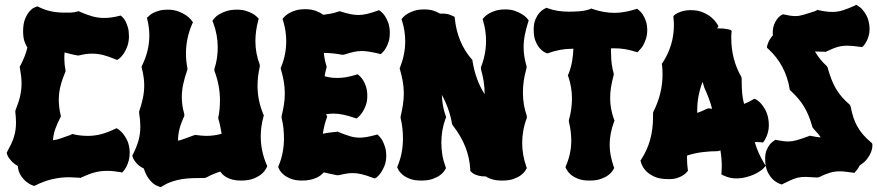

<svg xmlns="http://www.w3.org/2000/svg" viewBox="-20 -740 3614 791"><path d="M250 -445.8 249 -442.9Q234.9 -409.7 228.5 -382.6Q222.2 -355.5 222.2 -329.1Q222.2 -313.5 224.1 -297.9Q226.1 -282.2 230 -265.1L231 -261.2L229 -256.8Q214.8 -229 207.3 -207.3Q199.7 -185.5 198.2 -162.1Q208 -163.6 215.8 -165.5Q223.6 -167.5 231.2 -170.2Q238.8 -172.9 246.8 -175.8Q254.9 -178.7 265.1 -182.1Q267.6 -183.1 269.5 -183.8Q271.5 -184.6 273.9 -186L277.8 -188L282.2 -187Q298.8 -183.1 313.7 -181.6Q328.6 -180.2 341.8 -180.2Q369.6 -180.2 396 -187Q422.4 -193.8 454.1 -209L460 -211.9L464.8 -209Q465.3 -208.5 471.7 -204.1Q478 -199.7 486.1 -190.2Q494.1 -180.7 502 -165.8Q509.8 -150.9 513.2 -128.9Q514.2 -123.5 514.2 -118.7Q514.2 -113.8 514.2 -108.9Q514.2 -91.8 510.3 -78.1Q506.3 -64.5 501.5 -54.9Q496.6 -45.4 492.4 -40Q488.3 -34.7 487.8 -34.2L482.9 -28.8L477.1 -30.8Q461.9 -33.2 448.2 -34.7Q434.6 -36.1 421.9 -36.1Q393.1 -36.1 368.4 -29.3Q343.8 -22.5 314.9 -8.8L311 -6.8L308.1 -7.8Q296.9 -7.8 286.1 -8.8Q275.4 -9.8 265.1 -9.8Q228.5 -9.8 193.8 -1.5Q159.2 6.8 126 23.9L121.1 25.9L117.2 24.9Q118.7 25.4 109.9 22Q101.1 18.6 89.4 9.5Q77.6 0.5 66.7 -15.4Q55.7 -31.2 53.2 -56.2Q40 -63.5 31.5 -72Q22.9 -80.6 17.8 -87.9Q12.7 -95.2 10.7 -100.3Q8.8 -105.5 8.8 -106L7.8 -110.8L9.8 -115.2Q19 -131.8 25.9 -146.5Q32.7 -161.1 37.1 -175Q41.5 -189 43.7 -203.4Q45.9 -217.8 45.9 -234.9Q45.9 -254.9 43 -279.8L43.9 -286.1Q56.6 -316.9 62.7 -343.3Q68.8 -369.6 68.8 -396Q68.8 -411.1 66.9 -427Q64.9 -442.9 62 -460L61 -464.8L63 -467.8Q74.2 -489.7 81.5 -508.1Q88.9 -526.4 92.8 -544.9Q85.4 -554.7 80.3 -571Q75.2 -587.4 75.2 -610.8Q75.2 -642.1 83.3 -661.9Q91.3 -681.6 101.3 -692.9Q111.3 -704.1 119.6 -708Q127.9 -711.9 128.9 -711.9L133.8 -713.9L138.2 -711.9Q163.6 -699.2 189.5 -693.6Q215.3 -688 244.1 -688Q255.9 -688 271.5 -688.2Q287.1 -688.5 299.8 -692.9L304.2 -693.8L308.1 -691.9Q336.9 -679.2 360.6 -672.6Q384.3 -666 409.2 -666Q424.3 -666 439.7 -668.2Q455.1 -670.4 472.2 -674.8L478 -675.8L481.9 -671.9Q482.4 -671.4 487.3 -666.5Q492.2 -661.6 497.3 -651.9Q502.4 -642.1 506.8 -627.2Q511.2 -612.3 511.2 -591.8V-584Q509.8 -562 503.2 -545.7Q496.6 -529.3 489.3 -518.8Q481.9 -508.3 475.8 -502.9Q469.7 -497.6 469.2 -497.1L462.9 -493.2L457 -495.1Q428.2 -507.3 405.5 -513.2Q382.8 -519 359.9 -519Q346.2 -519 332.5 -517.1Q318.8 -515.1 303.2 -511.2L295.9 -512.2Q281.7 -514.6 270 -517.8Q258.3 -521 246.1 -523.9Q245.1 -516.6 245.1 -509.8Q245.1 -502.9 245.1 -496.1Q245.1 -485.4 246.3 -474.1Q247.6 -462.9 250 -450.2Z M774.9 -647.9 772 -642.1Q758.3 -610.4 752.2 -579.8Q746.1 -549.3 746.1 -519Q746.1 -489.7 752 -460V-453.1Q740.7 -420.9 734.9 -393.6Q729 -366.2 729 -339.8Q729 -322.8 731.4 -305.7Q733.9 -288.6 739.3 -270V-262.2Q725.6 -232.9 719.5 -209Q713.4 -185.1 713.4 -160.2Q729 -164.1 743.7 -169.7Q758.3 -175.3 777.3 -182.1L785.2 -184.1Q797.4 -182.6 808.3 -181.4Q819.3 -180.2 830.1 -180.2Q862.8 -180.2 893.1 -189Q890.6 -203.1 887.7 -218Q884.8 -232.9 880.4 -248L878.9 -253.9Q882.8 -272 884.5 -289.8Q886.2 -307.6 886.2 -326.2Q886.2 -357.9 880.4 -388.4Q874.5 -418.9 863.3 -448.2V-456.1Q870.6 -478.5 873.8 -500.5Q877 -522.5 877 -544.9Q877 -570.8 872.3 -596.2Q867.7 -621.6 857.9 -647.9L855 -653.8L859.4 -660.2Q859.9 -660.6 865.2 -667Q870.6 -673.3 882.3 -680.7Q894 -688 912.4 -694.1Q930.7 -700.2 957 -700.2Q977.5 -700.2 992.9 -695.3Q1008.3 -690.4 1019 -684.6Q1029.8 -678.7 1035.2 -673.6Q1040.5 -668.5 1041 -668L1045.9 -663.1L1043.9 -655.8Q1032.2 -612.3 1032.2 -570.8Q1032.2 -520 1050.3 -473.1V-465.8Q1041 -425.3 1041 -387.2Q1041 -325.7 1064.9 -269L1066.9 -265.1L1065.9 -261.2Q1054.2 -218.8 1054.2 -178.2Q1054.2 -147.9 1060.3 -118.7Q1066.4 -89.4 1079.1 -60.1L1081.1 -56.2L1079.1 -50.8Q1078.6 -50.3 1074 -41.7Q1069.3 -33.2 1057.4 -22.9Q1045.4 -12.7 1024.9 -4.4Q1004.4 3.9 972.2 3.9Q952.1 3.9 937.7 0Q923.3 -3.9 913.1 -9.8Q902.8 -15.6 896.7 -22Q890.6 -28.3 887.2 -33.2Q872.1 -28.3 857.7 -22.2Q843.3 -16.1 828.1 -7.8L822.3 -6.8Q797.4 -6.8 774.7 -6.1Q752 -5.4 730.7 -2.2Q709.5 1 688.7 8.1Q668 15.1 647 27.8L643.1 30.8L638.2 29.8Q635.3 28.3 627.7 25.6Q620.1 22.9 610.6 15.4Q601.1 7.8 590.8 -6.6Q580.6 -21 572.3 -45.9Q558.6 -52.2 549.8 -60.3Q541 -68.4 535.9 -75.7Q530.8 -83 528.6 -88.1Q526.4 -93.3 526.4 -94.2L524.9 -99.1L527.3 -103Q543 -134.3 550.5 -160.9Q558.1 -187.5 558.1 -219.2Q558.1 -231.9 556.9 -245.6Q555.7 -259.3 553.2 -274.9V-280.8Q563.5 -310.1 568.8 -336.4Q574.2 -362.8 574.2 -389.2Q574.2 -406.2 571.5 -423.8Q568.8 -441.4 564 -460.9L563 -464.8L564.9 -469.2Q580.1 -500 587.6 -530.8Q595.2 -561.5 595.2 -594.2Q595.2 -626 586.9 -660.2L585 -667L590.3 -670.9Q590.8 -671.4 595.7 -676.3Q600.6 -681.2 610.4 -686.3Q620.1 -691.4 635 -695.8Q649.9 -700.2 669.9 -700.2Q695.3 -700.2 714.4 -693.1Q733.4 -686 745.8 -677.5Q758.3 -668.9 764.4 -661.6Q770.5 -654.3 771 -653.8Z M1493.2 -345.2Q1493.2 -323.2 1487.3 -306.9Q1481.4 -290.5 1474.1 -279.3Q1466.8 -268.1 1460.7 -262.2Q1454.6 -256.3 1454.1 -255.9L1449.2 -252L1442.4 -253.9Q1415 -263.2 1394.3 -267.6Q1373.5 -272 1353 -272Q1337.9 -272 1323.2 -269L1326.2 -263.2L1328.1 -258.8L1326.2 -254.9Q1314.5 -221.7 1310.1 -189Q1317.9 -190.9 1327.6 -192.4Q1337.4 -193.8 1346.2 -194.8Q1355 -195.8 1360.8 -196.3Q1366.7 -196.8 1367.2 -196.8L1371.1 -198.2L1375 -195.8Q1402.8 -184.6 1422.4 -178.7Q1441.9 -172.9 1461.9 -172.9Q1475.6 -172.9 1491.7 -175.8Q1507.8 -178.7 1528.3 -184.1L1534.2 -186L1539.1 -182.1Q1539.6 -181.2 1544.7 -176Q1549.8 -170.9 1555.7 -160.4Q1561.5 -149.9 1566.4 -134Q1571.3 -118.2 1571.3 -96.2Q1570.8 -74.2 1564.5 -58.1Q1558.1 -42 1550.8 -31Q1543.5 -20 1537.1 -14.2Q1530.8 -8.3 1530.3 -7.8L1523.9 -4.9L1518.1 -6.8Q1489.3 -17.6 1470.2 -22.2Q1451.2 -26.9 1433.1 -26.9Q1420.4 -26.9 1406.7 -24.7Q1393.1 -22.5 1375 -18.1H1368.2Q1354.5 -20.5 1341.1 -23.7Q1327.6 -26.9 1314 -29.8Q1309.1 -24.4 1301.5 -18.3Q1293.9 -12.2 1283 -7.3Q1272 -2.4 1257.6 0.7Q1243.2 3.9 1225.1 3.9Q1196.3 3.9 1177.5 -3.9Q1158.7 -11.7 1147.7 -21.2Q1136.7 -30.8 1132.3 -38.8Q1127.9 -46.9 1127.9 -47.9L1126 -51.8L1127.9 -57.1Q1139.2 -84 1144.5 -112.3Q1149.9 -140.6 1149.9 -169.9Q1149.9 -190.4 1147.7 -211.4Q1145.5 -232.4 1140.1 -254.9V-261.2Q1146 -285.2 1149.7 -308.3Q1153.3 -331.5 1153.3 -355Q1153.3 -380.9 1148.9 -405.8Q1144.5 -430.7 1137.2 -455.1L1136.2 -460L1138.2 -463.9Q1148.9 -490.2 1154.1 -516.8Q1159.2 -543.5 1159.2 -569.8Q1159.2 -591.3 1156 -612.5Q1152.8 -633.8 1146 -655.8L1144 -662.1L1147.9 -667Q1148.4 -667.5 1153.8 -673.1Q1159.2 -678.7 1170.2 -685.3Q1181.2 -691.9 1197.8 -697Q1214.4 -702.1 1237.3 -702.1Q1263.7 -702.1 1282.2 -694.8Q1300.8 -687.5 1312 -679.2Q1326.2 -680.7 1341.8 -683.6Q1357.4 -686.5 1373 -691.9L1377 -693.8L1382.3 -692.9Q1405.8 -685.5 1423.1 -681.9Q1440.4 -678.2 1456.1 -678.2Q1473.1 -678.2 1491.7 -682.6Q1510.3 -687 1535.2 -695.8L1541 -698.2L1546.4 -694.8Q1546.9 -694.3 1552.7 -689.5Q1558.6 -684.6 1565.4 -674.6Q1572.3 -664.6 1578.4 -649.2Q1584.5 -633.8 1585.9 -611.8V-603Q1585.9 -583.5 1581.1 -568.4Q1576.2 -553.2 1570.1 -542.7Q1564 -532.2 1558.8 -526.9Q1553.7 -521.5 1553.2 -521L1548.3 -517.1L1541 -519Q1517.6 -524.4 1501 -527.1Q1484.4 -529.8 1470.2 -529.8Q1453.6 -529.8 1437.3 -526.1Q1420.9 -522.5 1397.9 -515.1L1391.1 -514.2Q1370.6 -518.1 1351.8 -520Q1333 -522 1314 -522Q1315.4 -508.3 1318.1 -494.9Q1320.8 -481.4 1325.2 -467.8V-460.9Q1322.3 -452.1 1320.6 -443.6Q1318.8 -435.1 1317.4 -425.8Q1331.5 -421.9 1344 -420.4Q1356.4 -418.9 1370.1 -418.9Q1388.2 -418.9 1406.7 -422.1Q1425.3 -425.3 1447.3 -432.1L1453.1 -434.1L1458 -430.2Q1458.5 -429.7 1464.1 -424.6Q1469.7 -419.4 1476.3 -408.9Q1482.9 -398.4 1488 -382.6Q1493.2 -366.7 1493.2 -345.2Z M2158.2 -655.8 2156.2 -649.9Q2147.5 -622.6 2142.3 -596.7Q2137.2 -570.8 2137.2 -544.9Q2137.2 -525.4 2140.4 -506.1Q2143.6 -486.8 2149.4 -466.8V-460Q2134.3 -408.2 2134.3 -358.9Q2134.3 -333.5 2138.2 -309.6Q2142.1 -285.6 2150.4 -262.2V-253.9Q2140.6 -228.5 2136 -202.6Q2131.3 -176.8 2131.3 -150.9Q2131.3 -101.6 2148.4 -53.2L2150.4 -47.9L2148.4 -43.9Q2147.9 -43 2143.1 -35.4Q2138.2 -27.8 2127 -19Q2115.7 -10.3 2096.7 -3.2Q2077.6 3.9 2049.3 3.9Q2025.9 3.9 2009.3 -0.7Q1992.7 -5.4 1981.4 -13.2H1976.6Q1963.4 -13.2 1953.1 -15.9Q1942.9 -18.6 1936 -21.7Q1929.2 -24.9 1925.5 -28.1Q1921.9 -31.2 1921.4 -32.2L1917.5 -35.2V-40Q1915 -89.8 1897 -135.3Q1878.9 -180.7 1844.2 -225.1L1842.3 -230Q1836.4 -263.2 1825.9 -292.5Q1815.4 -321.8 1800.3 -349.1Q1801.3 -326.2 1804.9 -304.7Q1808.6 -283.2 1816.4 -262.2L1818.4 -257.8L1816.4 -253.9Q1807.1 -229 1802.7 -203.9Q1798.3 -178.7 1798.3 -152.8Q1798.3 -127.4 1802.2 -102.8Q1806.2 -78.1 1815.4 -53.2L1817.4 -47.9L1815.4 -43.9Q1814.9 -43 1810.1 -35.4Q1805.2 -27.8 1793.9 -19Q1782.7 -10.3 1763.4 -3.2Q1744.1 3.9 1715.3 3.9Q1686.5 3.9 1667.7 -3.7Q1648.9 -11.2 1637.9 -20.8Q1627 -30.3 1622.6 -38.1Q1618.2 -45.9 1618.2 -46.9L1616.2 -51.8L1618.2 -56.2Q1629.4 -83 1634.8 -111.3Q1640.1 -139.6 1640.1 -169.9Q1640.1 -190.4 1637.9 -211.2Q1635.7 -231.9 1630.4 -253.9V-259.8Q1636.2 -284.2 1639.9 -307.9Q1643.6 -331.5 1643.6 -354Q1643.6 -380.4 1639.2 -405.3Q1634.8 -430.2 1627.4 -455.1L1626.5 -459L1628.4 -462.9Q1649.4 -516.6 1649.4 -569.8Q1649.4 -591.3 1646.2 -612.1Q1643.1 -632.8 1636.2 -654.8L1634.3 -661.1L1638.2 -666Q1638.7 -666.5 1644 -672.1Q1649.4 -677.7 1660.4 -684.3Q1671.4 -690.9 1688 -696Q1704.6 -701.2 1727.5 -701.2Q1749.5 -701.2 1765.4 -696Q1781.2 -690.9 1792.5 -684.1H1800.3Q1820.8 -684.1 1833 -679.4Q1845.2 -674.8 1846.2 -673.8L1852.5 -670.9L1853.5 -665Q1863.8 -564.5 1923.3 -496.1L1926.3 -493.2V-490.2Q1939 -410.2 1976.6 -352.1V-353Q1976.6 -379.4 1972.7 -404.3Q1968.8 -429.2 1961.4 -455.1V-462.9Q1982.4 -516.6 1982.4 -571.8Q1982.4 -613.8 1970.2 -654.8L1968.3 -661.1L1972.2 -666Q1972.7 -666.5 1978 -672.1Q1983.4 -677.7 1994.4 -684.3Q2005.4 -690.9 2022 -696Q2038.6 -701.2 2061.5 -701.2Q2084.5 -701.2 2101.6 -695.1Q2118.7 -689 2130.4 -681.6Q2142.1 -674.3 2147.9 -668Q2153.8 -661.6 2154.3 -661.1Z M2511.7 -243.2 2509.8 -238.8Q2491.7 -189 2491.7 -144Q2491.7 -122.1 2495.8 -100.1Q2500 -78.1 2508.3 -53.2L2510.7 -47.9L2508.3 -43.9Q2507.8 -43 2502.9 -35.4Q2498 -27.8 2486.8 -19Q2475.6 -10.3 2456.5 -3.2Q2437.5 3.9 2408.7 3.9Q2379.9 3.9 2361.1 -3.7Q2342.3 -11.2 2331.5 -20.8Q2320.8 -30.3 2316.4 -38.1Q2312 -45.9 2311.5 -46.9L2309.6 -51.8L2311.5 -56.2Q2322.8 -83 2328.1 -108.4Q2333.5 -133.8 2333.5 -160.2Q2333.5 -178.2 2331.3 -197.5Q2329.1 -216.8 2323.7 -238.8V-245.1Q2330.6 -270 2333.5 -292Q2336.4 -314 2336.4 -335Q2336.4 -379.4 2321.3 -424.8L2319.3 -429.2L2321.3 -433.1Q2332 -459.5 2336.7 -486.1Q2341.3 -512.7 2342.3 -539.1H2337.4Q2287.6 -539.1 2238.3 -521L2234.4 -520L2229.5 -522Q2228.5 -522 2220.7 -526.4Q2212.9 -530.8 2203.4 -541.5Q2193.8 -552.2 2186.3 -570.6Q2178.7 -588.9 2178.7 -617.2Q2178.7 -643.6 2186 -660.4Q2193.4 -677.2 2202.4 -687.3Q2211.4 -697.3 2219 -701.4Q2226.6 -705.6 2227.5 -706.1L2231.4 -708L2236.3 -706.1Q2257.8 -698.2 2279.3 -695.1Q2300.8 -691.9 2323.7 -691.9Q2344.2 -691.9 2367.9 -693.6Q2391.6 -695.3 2412.6 -703.1L2416.5 -705.1L2420.4 -703.1Q2445.3 -694.8 2467.5 -690.9Q2489.7 -687 2511.7 -687Q2551.3 -687 2598.6 -702.1L2604.5 -704.1L2609.4 -700.2Q2609.9 -699.7 2615.7 -694.8Q2621.6 -689.9 2628.2 -679.9Q2634.8 -669.9 2640.4 -654.5Q2646 -639.2 2646.5 -618.2Q2646.5 -596.2 2641.1 -579.8Q2635.7 -563.5 2629.2 -552.5Q2622.6 -541.5 2616.7 -535.9Q2610.8 -530.3 2610.4 -528.8L2605.5 -524.9L2598.6 -526.9Q2573.7 -534.7 2553 -537.8Q2532.2 -541 2511.7 -541H2497.6Q2496.6 -534.2 2497.1 -528.1Q2497.6 -522 2497.6 -516.1Q2497.6 -495.6 2500.2 -476.1Q2502.9 -456.5 2508.3 -437V-431.2Q2501 -403.8 2497.3 -380.9Q2493.7 -357.9 2493.7 -335.9Q2493.7 -313.5 2497.6 -292Q2501.5 -270.5 2509.8 -247.1Z M3144.5 -254.9Q3147.5 -238.8 3147.5 -225.1Q3147.5 -210 3144.5 -198Q3141.6 -186 3137.9 -177.5Q3134.3 -168.9 3131.1 -163.8Q3127.9 -158.7 3127.4 -158.2L3123.5 -152.8L3116.7 -153.8Q3109.9 -154.8 3103 -154.8Q3096.2 -154.8 3089.4 -154.8Q3096.2 -130.9 3106.4 -108.4Q3116.7 -85.9 3129.4 -64.9L3134.8 -57.1L3128.4 -49.8Q3127.9 -49.3 3123.3 -44.7Q3118.7 -40 3109.4 -33.9Q3100.1 -27.8 3085.7 -21Q3071.3 -14.2 3051.8 -9.8Q3042.5 -7.3 3033.4 -6.1Q3024.4 -4.9 3015.6 -4.9Q3002.9 -4.9 2992.4 -6.8Q2981.9 -8.8 2974.6 -11.5Q2967.3 -14.2 2963.1 -16.1Q2959 -18.1 2958.5 -18.1L2951.7 -22L2952.6 -29.8Q2952.6 -36.1 2953.1 -42Q2953.6 -47.9 2953.6 -54.2Q2953.6 -87.9 2947.8 -121.1Q2945.8 -119.1 2944.3 -119.1L2937.5 -117.2Q2906.7 -117.2 2874.5 -113.3Q2842.3 -109.4 2810.5 -99.1V-84Q2810.5 -63 2813.5 -42L2814.5 -37.1L2811.5 -33.2Q2811 -32.7 2806.6 -27.8Q2802.2 -22.9 2793 -17.1Q2783.7 -11.2 2769.5 -6.6Q2755.4 -2 2735.4 -2Q2696.3 -2 2673.6 -13.2Q2650.9 -24.4 2638.7 -38.6Q2624.5 -54.7 2619.6 -75.2L2618.7 -79.1L2621.6 -83Q2646.5 -121.1 2658.4 -164.3Q2670.4 -207.5 2670.4 -257.8V-274.9L2672.4 -280.8Q2691.4 -318.8 2700.4 -356.7Q2709.5 -394.5 2709.5 -433.1Q2709.5 -442.9 2709 -452.6Q2708.5 -462.4 2707.5 -472.2L2706.5 -477.1L2709.5 -481Q2756.3 -552.7 2756.3 -636.2Q2756.3 -643.6 2755.9 -651.6Q2755.4 -659.7 2754.4 -668V-673.8L2758.8 -678.2Q2759.3 -678.7 2763.9 -681.9Q2768.6 -685.1 2776.9 -688.7Q2785.2 -692.4 2797.1 -695.3Q2809.1 -698.2 2824.7 -698.2Q2855 -698.2 2876.2 -689Q2897.5 -679.7 2910.6 -668.5Q2923.8 -657.2 2929.9 -647.9Q2936 -638.7 2936.5 -638.2L2939.5 -631.8L2936.5 -626Q2934.6 -624 2934.6 -623H2941.4Q2962.9 -623 2975.3 -620.1Q2987.8 -617.2 2988.8 -617.2L2994.6 -612.8L2993.7 -606Q2992.7 -600.1 2992.7 -594.5Q2992.7 -588.9 2992.7 -583Q2992.7 -496.1 3033.7 -423.8L3035.6 -418V-404.8Q3035.6 -379.4 3037.6 -356.2Q3039.6 -333 3045.4 -312Q3055.2 -315.9 3064.5 -320.3Q3073.7 -324.7 3082.5 -330.1L3087.4 -333L3093.8 -331.1Q3094.2 -330.6 3100.3 -326.7Q3106.4 -322.8 3114.5 -314Q3122.6 -305.2 3131.1 -290.8Q3139.6 -276.4 3144.5 -254.9ZM2881.3 -379.9 2874.5 -402.8Q2863.3 -373.5 2857.9 -344.7Q2852.5 -315.9 2852.5 -288.1V-274.9Q2873.5 -282.2 2892.6 -292L2900.4 -293.9Q2903.8 -293 2907.2 -292.5Q2910.6 -292 2913.6 -292Q2908.2 -313 2900.1 -334.7Q2892.1 -356.4 2881.3 -379.9Z M3574.2 -144Q3574.2 -142.6 3573.7 -134.3Q3573.2 -126 3568.6 -113.5Q3564 -101.1 3553.2 -86.4Q3542.5 -71.8 3521.5 -58.1Q3516.1 -46.9 3510.7 -40.5Q3505.4 -34.2 3504.4 -33.2L3500.5 -27.8L3493.2 -28.8Q3476.1 -31.2 3463.1 -32.7Q3450.2 -34.2 3439.5 -34.2Q3428.2 -34.2 3418.5 -32.7Q3408.7 -31.2 3398.7 -28.3Q3388.7 -25.4 3377.7 -20.8Q3366.7 -16.1 3353.5 -9.8L3346.2 -8.8Q3333.5 -8.8 3321.5 -10Q3309.6 -11.2 3300.3 -11.2Q3287.1 -11.2 3276.6 -9.8Q3266.1 -8.3 3255.9 -4.9Q3245.6 -1.5 3233.9 3.9Q3222.2 9.3 3206.5 17.1L3201.2 20L3197.3 19Q3178.7 12.7 3164.6 -0.5Q3152.3 -11.7 3142.3 -32.2Q3132.3 -52.7 3132.3 -85.9Q3132.3 -106.4 3137.9 -120.6Q3143.6 -134.8 3150.6 -143.6Q3157.7 -152.3 3163.6 -156.5Q3169.4 -160.6 3170.4 -161.1L3174.3 -164.1L3179.2 -163.1Q3194.3 -160.2 3205.6 -158.7Q3216.8 -157.2 3226.6 -157.2Q3235.4 -157.2 3243.9 -158.4Q3252.4 -159.7 3262.2 -162.4Q3272 -165 3283.9 -169.2Q3295.9 -173.3 3312.5 -179.2L3316.4 -181.2L3320.3 -180.2Q3343.3 -175.3 3361.3 -173.8Q3355.5 -183.1 3347.4 -192.1Q3339.4 -201.2 3330.6 -210.9L3327.1 -215.8Q3320.3 -240.7 3312 -261.5Q3303.7 -282.2 3292.7 -300.3Q3281.7 -318.4 3268.1 -334.5Q3254.4 -350.6 3237.3 -366.2L3233.4 -369.1V-373Q3225.1 -422.9 3203.1 -464.1Q3181.2 -505.4 3144.5 -539.1L3140.1 -543V-548.8Q3140.1 -549.3 3141.1 -553.2Q3142.1 -557.1 3144.5 -563.5Q3147 -569.8 3151.9 -578.1Q3156.7 -586.4 3164.6 -595.2Q3163.6 -597.7 3163.6 -599.6Q3163.6 -601.6 3163.6 -604Q3163.6 -624.5 3169.2 -638.7Q3174.8 -652.8 3181.6 -661.6Q3188.5 -670.4 3194.3 -674.6Q3200.2 -678.7 3201.2 -679.2L3205.6 -681.2L3210.4 -680.2Q3237.8 -673.8 3256.3 -673.8Q3265.1 -673.8 3272.9 -675Q3280.8 -676.3 3289.8 -679Q3298.8 -681.6 3309.6 -685.1Q3320.3 -688.5 3334.5 -692.9Q3336.9 -693.8 3338.9 -694.6Q3340.8 -695.3 3343.3 -696.8L3347.2 -699.2L3351.6 -698.2Q3369.6 -694.3 3383.5 -692.6Q3397.5 -690.9 3409.2 -690.9Q3431.2 -690.9 3451.7 -697.3Q3472.2 -703.6 3501.5 -716.8L3507.3 -720.2L3513.2 -716.8Q3513.7 -716.3 3519.8 -712.4Q3525.9 -708.5 3533.7 -699.7Q3541.5 -690.9 3549.3 -676.8Q3557.1 -662.6 3560.5 -642.1Q3561.5 -636.7 3562 -631.1Q3562.5 -625.5 3562.5 -621.1Q3562.5 -604.5 3558.6 -591.6Q3554.7 -578.6 3549.8 -569.6Q3544.9 -560.5 3540.8 -555.4Q3536.6 -550.3 3536.1 -549.8L3531.2 -545.9L3524.4 -546.9Q3507.8 -549.3 3494.9 -550.5Q3481.9 -551.8 3471.2 -551.8Q3460 -551.8 3450.2 -550.5Q3440.4 -549.3 3430.4 -546.4Q3420.4 -543.5 3409.2 -538.8Q3397.9 -534.2 3384.3 -527.8L3381.3 -525.9L3377.4 -526.9Q3365.2 -526.9 3355.5 -527.3Q3345.7 -527.8 3337.4 -527.8Q3347.2 -511.2 3359.1 -496.3Q3371.1 -481.4 3386.2 -467.8L3389.2 -462.9Q3396.5 -436.5 3404.8 -414.8Q3413.1 -393.1 3423.8 -374.8Q3434.6 -356.4 3448.5 -340.3Q3462.4 -324.2 3480.5 -309.1L3484.4 -301.8Q3489.3 -276.4 3495.8 -256.1Q3502.4 -235.8 3512.5 -218.3Q3522.5 -200.7 3536.4 -184.6Q3550.3 -168.5 3570.3 -151.9L3573.2 -148.9Z"/></svg>

Font: Hanalei Fill
Style: Regular
Weight: 400
Version: Version 1.000